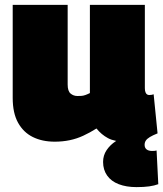

<svg xmlns="http://www.w3.org/2000/svg" viewBox="-20 -570 668 786"><path d="M539 196Q497 196 466 184Q435 172 418.5 148.5Q402 125 402 93Q402 66 416.5 44.5Q431 23 454 8Q477 -7 503 -13L548 5Q535 7 522 8.5Q509 10 494 10Q449 10 422 -4.5Q395 -19 375 -44Q348 -27 321 -14.5Q294 -2 265 4Q236 10 204 10Q153 10 114.5 -9Q76 -28 54 -67.5Q32 -107 32 -169V-550H257V-224Q257 -197 269 -187Q281 -177 297 -177Q306 -177 313.5 -177.5Q321 -178 329.5 -181Q338 -184 348 -189V-550H573V-209Q573 -199 575.5 -192.5Q578 -186 582 -183.5Q586 -181 591 -181Q601 -181 609 -184L625 -24Q605 -16 593.5 -9Q582 -2 577 5.5Q572 13 572 23Q572 35 580 41.5Q588 48 603 48Q609 48 613.5 47.5Q618 47 621 46L628 184Q612 190 590.5 193Q569 196 539 196Z"/></svg>

Font: Georama ExtraCondensed Thin Black
Style: Regular
Weight: 900
Version: Version 1.001